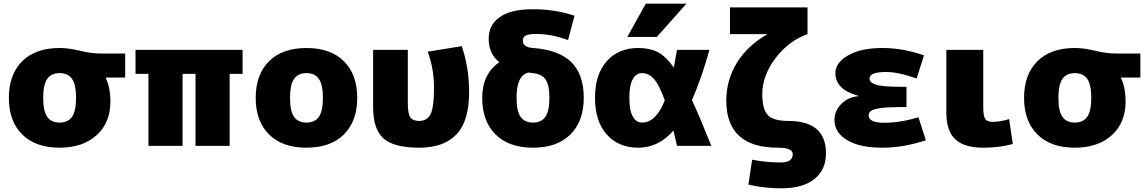

<svg xmlns="http://www.w3.org/2000/svg" viewBox="-20 -790 6210 1040"><path d="M553 -370V-368Q578 -314 578 -240Q578 -125 503 -57.5Q428 10 303 10Q172 10 100 -62Q28 -134 28 -260Q28 -386 100 -458Q172 -530 303 -530Q353 -530 413.5 -515Q474 -500 528 -500H658V-370ZM236 -157Q258 -126 303 -126Q348 -126 370 -157Q392 -188 392 -260Q392 -332 370 -363Q348 -394 303 -394Q258 -394 236 -363Q214 -332 214 -260Q214 -188 236 -157Z M1224 -390V0H1039V-390H969V0H784V-390H714V-520H1294V-390Z M1437 -458Q1509 -530 1640 -530Q1771 -530 1843 -458Q1915 -386 1915 -260Q1915 -134 1843 -62Q1771 10 1640 10Q1509 10 1437 -62Q1365 -134 1365 -260Q1365 -386 1437 -458ZM1573 -157Q1595 -126 1640 -126Q1685 -126 1707 -157Q1729 -188 1729 -260Q1729 -332 1707 -363Q1685 -394 1640 -394Q1595 -394 1573 -363Q1551 -332 1551 -260Q1551 -188 1573 -157Z M2521 -290Q2521 -134 2452.5 -62Q2384 10 2251 10Q2113 10 2057 -40.5Q2001 -91 2001 -210V-520H2189V-230Q2189 -174 2202.5 -154.5Q2216 -135 2251 -135Q2294 -135 2312.5 -172.5Q2331 -210 2331 -315Q2331 -416 2297 -510L2481 -540Q2521 -426 2521 -290Z M2844 -397Q2778 -384 2778 -260Q2778 -188 2800 -157Q2822 -126 2867 -126Q2912 -126 2934 -157Q2956 -188 2956 -260Q2956 -329 2935.5 -359Q2915 -389 2867 -394Q2851 -396 2844 -397ZM2685 -453Q2627 -498 2627 -580Q2627 -655 2687 -697.5Q2747 -740 2867 -740Q2986 -740 3092 -705L3057 -573Q2966 -606 2887 -606Q2843 -606 2827.5 -597.5Q2812 -589 2812 -570Q2812 -534 2867 -530Q3007 -520 3074.5 -453.5Q3142 -387 3142 -260Q3142 -134 3070 -62Q2998 10 2867 10Q2736 10 2664 -62Q2592 -134 2592 -260Q2592 -390 2685 -453Z M3438 10Q3330 10 3266.5 -61.5Q3203 -133 3203 -260Q3203 -387 3266.5 -458.5Q3330 -530 3438 -530Q3498 -530 3541.5 -508.5Q3585 -487 3630 -424Q3633 -439 3647 -520H3823Q3779 -363 3728 -248Q3767 -165 3833 0H3647Q3643 -17 3636.5 -45Q3630 -73 3628 -83Q3547 10 3438 10ZM3538 -590H3378L3478 -770H3698ZM3581 -246Q3551 -330 3522.5 -362Q3494 -394 3458 -394Q3426 -394 3407.5 -361Q3389 -328 3389 -260Q3389 -192 3407.5 -159Q3426 -126 3458 -126Q3533 -126 3581 -246Z M4134 -603V-605H3934V-750H4354V-605Q4252 -569 4180.5 -474.5Q4109 -380 4109 -280Q4109 -198 4139 -166.5Q4169 -135 4249 -135Q4454 -135 4454 40Q4454 130 4391 180Q4328 230 4214 230Q4119 230 4034 210L4054 75Q4131 90 4209 90Q4274 90 4274 45Q4274 10 4194 10Q3914 10 3914 -245Q3914 -356 3971 -449Q4028 -542 4134 -603Z M4630 -271Q4505 -304 4505 -395Q4505 -450 4574 -490Q4643 -530 4760 -530Q4871 -530 4985 -490L4945 -365Q4846 -400 4780 -400Q4690 -400 4690 -365Q4690 -342 4725.5 -331Q4761 -320 4855 -320H4890V-210H4855Q4788 -210 4749.5 -204.5Q4711 -199 4698 -189.5Q4685 -180 4685 -165Q4685 -125 4770 -125Q4857 -125 4955 -155L4995 -30Q4872 10 4760 10Q4635 10 4567.5 -31.5Q4500 -73 4500 -140Q4500 -189 4536.5 -226.5Q4573 -264 4630 -269Z M5306 -520V-210Q5306 -162 5316.5 -146Q5327 -130 5356 -130Q5400 -130 5446 -145L5466 -10Q5392 10 5306 10Q5203 10 5154.5 -35.5Q5106 -81 5106 -180V-520Z M6052 -370V-368Q6077 -314 6077 -240Q6077 -125 6002 -57.5Q5927 10 5802 10Q5671 10 5599 -62Q5527 -134 5527 -260Q5527 -386 5599 -458Q5671 -530 5802 -530Q5852 -530 5912.5 -515Q5973 -500 6027 -500H6157V-370ZM5735 -157Q5757 -126 5802 -126Q5847 -126 5869 -157Q5891 -188 5891 -260Q5891 -332 5869 -363Q5847 -394 5802 -394Q5757 -394 5735 -363Q5713 -332 5713 -260Q5713 -188 5735 -157Z"/></svg>

Font: Mplus 1p Black
Style: Regular
Weight: 900
Version: Version 1.061